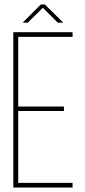

<svg xmlns="http://www.w3.org/2000/svg" viewBox="-20 -845 385 865"><path d="M173 -810 105 -743H82L164 -825H182L265 -743H240ZM62 -365H268V-345H62V-21H307V0H40V-700H307V-679H62Z"/></svg>

Font: Bebas Neue Light
Style: Regular
Weight: 300
Designer: Ryoichi Tsunekawa
Foundry: Ryoichi Tsunekawa
Version: Version 1.003;PS 001.003;hotconv 1.0.70;makeotf.lib2.5.58329